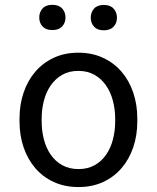

<svg xmlns="http://www.w3.org/2000/svg" viewBox="-20 -753 640 783"><path d="M59.6 -269Q59.6 -326.2 76.2 -375.2Q92.8 -424.3 123.8 -460.4Q154.8 -496.6 199.2 -517.3Q243.7 -538.1 299.3 -538.1Q355.5 -538.1 400.1 -517.3Q444.8 -496.6 475.8 -460.4Q506.8 -424.3 523.4 -375.2Q540 -326.2 540 -269V-258.3Q540 -201.2 523.4 -152.3Q506.8 -103.5 475.8 -67.4Q444.8 -31.2 400.4 -10.7Q356 9.8 300.3 9.8Q244.1 9.8 199.5 -10.7Q154.8 -31.2 123.8 -67.4Q92.8 -103.5 76.2 -152.3Q59.6 -201.2 59.6 -258.3ZM149.9 -258.3Q149.9 -219.2 159.2 -183.8Q168.5 -148.4 187.3 -121.6Q206.1 -94.7 234.4 -79.1Q262.7 -63.5 300.3 -63.5Q337.4 -63.5 365.5 -79.1Q393.6 -94.7 412.4 -121.6Q431.2 -148.4 440.4 -183.8Q449.7 -219.2 449.7 -258.3V-269Q449.7 -307.6 440.2 -343Q430.7 -378.4 411.9 -405.3Q393.1 -432.1 365 -448Q336.9 -463.9 299.3 -463.9Q261.7 -463.9 233.9 -448Q206.1 -432.1 187.3 -405.3Q168.5 -378.4 159.2 -343Q149.9 -307.6 149.9 -269ZM140.1 -681.6Q140.1 -703.6 153.6 -718.5Q167 -733.4 193.4 -733.4Q219.7 -733.4 233.4 -718.5Q247.1 -703.6 247.1 -681.6Q247.1 -659.7 233.4 -645Q219.7 -630.4 193.4 -630.4Q167 -630.4 153.6 -645Q140.1 -659.7 140.1 -681.6ZM350.1 -680.7Q350.1 -702.6 363.5 -717.8Q377 -732.9 403.3 -732.9Q429.7 -732.9 443.4 -717.8Q457 -702.6 457 -680.7Q457 -659.2 443.4 -644.3Q429.7 -629.4 403.3 -629.4Q377 -629.4 363.5 -644.3Q350.1 -659.2 350.1 -680.7Z"/></svg>

Font: TypoPRO Roboto Mono
Style: Regular
Weight: 400
Designer: Google
Version: Version 2.000986; 2015; ttfautohint (v1.3)